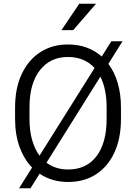

<svg xmlns="http://www.w3.org/2000/svg" viewBox="-20 -957 723 1020"><path d="M622.6 -385.7V-325.2Q622.6 -222.2 587.9 -147Q553.2 -71.8 490.2 -31Q427.2 9.8 341.8 9.8Q255.9 9.8 190.4 -34.2L142.1 43H81.5L150.4 -66.9Q107.9 -110.8 84 -176.3Q60.1 -241.7 60.1 -325.2V-385.7Q60.1 -488.8 95.5 -564Q130.9 -639.2 194.1 -679.9Q257.3 -720.7 340.8 -720.7Q448.2 -720.7 520.5 -656.7L571.3 -737.8H630.9L555.7 -617.7Q587.9 -575.2 605.2 -516.4Q622.6 -457.5 622.6 -385.7ZM136.7 -325.2Q136.7 -262.7 150.6 -213.6Q164.6 -164.6 189.9 -129.9L482.4 -595.7Q429.2 -654.3 340.8 -654.3Q246.6 -654.3 191.7 -583.7Q136.7 -513.2 136.7 -386.7ZM546.4 -325.2V-386.7Q546.4 -484.4 513.2 -549.8L227.1 -92.8Q274.9 -56.6 341.8 -56.6Q439.5 -56.6 492.9 -127.4Q546.4 -198.2 546.4 -325.2ZM306.6 -796.9 400.9 -937H490.2L368.7 -796.9Z"/></svg>

Font: Vazirmatn UI Light
Style: Regular
Weight: 300
Designer: Saber Rastikerdar
Foundry: Saber Rastikerdar
Version: Version 33.003